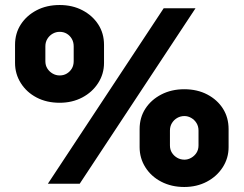

<svg xmlns="http://www.w3.org/2000/svg" viewBox="-20 -733 972 766"><path d="M218 -323Q166 -323 126 -344Q86 -365 63 -401.5Q40 -438 40 -482V-554Q40 -600 63 -635.5Q86 -671 126 -692Q166 -713 218 -713Q269 -713 309 -692Q349 -671 372 -635.5Q395 -600 395 -554V-482Q395 -438 371.5 -401.5Q348 -365 308 -344Q268 -323 218 -323ZM218 -432Q234 -432 246.5 -439.5Q259 -447 266.5 -459.5Q274 -472 274 -489V-548Q274 -565 266.5 -578Q259 -591 246.5 -598.5Q234 -606 218 -606Q203 -606 190 -598.5Q177 -591 169 -578Q161 -565 161 -548V-489Q161 -472 169 -459.5Q177 -447 190 -439.5Q203 -432 218 -432ZM715 13Q664 13 623.5 -8Q583 -29 560 -65.5Q537 -102 537 -146V-218Q537 -264 560 -299.5Q583 -335 623.5 -356Q664 -377 715 -377Q767 -377 807 -356Q847 -335 869.5 -299.5Q892 -264 892 -218V-146Q892 -102 868.5 -65.5Q845 -29 805 -8Q765 13 715 13ZM716 -96Q730 -96 743 -103.5Q756 -111 764 -123.5Q772 -136 772 -153V-212Q772 -229 764 -242Q756 -255 743 -262.5Q730 -270 716 -270Q700 -270 687 -262.5Q674 -255 666 -242Q658 -229 658 -212V-153Q658 -136 666 -123.5Q674 -111 687 -103.5Q700 -96 716 -96ZM171 0 633 -700H760L298 0Z"/></svg>

Font: MuseoModerno Thin ExtraBold
Style: Regular
Weight: 800
Version: Version 1.002